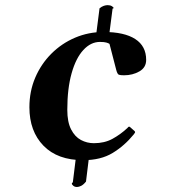

<svg xmlns="http://www.w3.org/2000/svg" viewBox="-20 -622 691 762"><path d="M334 -4.9 321.3 98.6Q311.5 110.8 302.2 115.5Q293 120.1 285.6 120.1Q276.4 120.1 270.8 115.2Q265.1 110.4 265.1 106.4Q265.1 103 269 102.1L282.2 -4.9ZM362.3 -489.7 375 -588.9Q383.8 -596.2 392.1 -598.9Q400.4 -601.6 407.2 -601.6Q417.5 -601.6 424.1 -597.4Q430.7 -593.3 430.7 -590.3Q430.7 -587.9 426.8 -587.9L414.1 -489.7ZM391.1 -495.1Q473.6 -495.1 516.8 -467Q560.1 -439 560.1 -384.3Q560.1 -354 533.2 -338.6Q506.3 -323.2 472.2 -323.2Q458 -323.2 451.9 -325.4Q445.8 -327.6 441.4 -344.2L414.6 -447.8Q410.6 -450.7 402.1 -453.1Q393.6 -455.6 376.5 -455.6Q340.3 -455.6 310.8 -423.6Q281.2 -391.6 264.2 -331.1Q247.1 -270.5 247.1 -186Q247.1 -137.7 262.2 -108.4Q277.3 -79.1 301.3 -66.4Q325.2 -53.7 352.5 -53.7Q394.5 -53.7 426 -70.8Q457.5 -87.9 484.9 -113.3Q487.3 -116.2 489.7 -118.4Q492.2 -120.6 495.6 -118.2L513.7 -102.1Q516.1 -100.1 516.1 -97.7Q516.1 -95.2 513.9 -93Q511.7 -90.8 510.7 -88.4Q474.1 -43.5 427 -14.9Q379.9 13.7 310.5 13.7Q208.5 13.7 152.6 -43.7Q96.7 -101.1 96.7 -196.3Q96.7 -259.8 119.9 -314Q143.1 -368.2 183.8 -408.9Q224.6 -449.7 277.8 -472.4Q331.1 -495.1 391.1 -495.1Z"/></svg>

Font: Gelasio SemiBold
Style: Italic
Weight: 600
Italic angle: -8.5°
Designer: Eben Sorkin
Foundry: Eben Sorkin
Version: Version 1.008